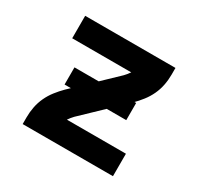

<svg xmlns="http://www.w3.org/2000/svg" viewBox="-120 -672 839 814"><g transform="rotate(30 300.0 -265.0)"><path d="M79 0V-33Q79 -59 84 -84.5Q89 -110 100 -133.5Q111 -157 127 -177.5Q143 -198 161 -216L347 -394Q353 -400 358 -406.5Q363 -413 368 -420H79V-530H521V-497Q521 -471 516 -445.5Q511 -420 500 -396.5Q489 -373 473 -352.5Q457 -332 439 -314L253 -136Q247 -130 242 -123.5Q237 -117 232 -110H521V0ZM451 -234H149V-318H451Z"/></g></svg>

Font: Iosevka Curly XBdEx
Style: Regular
Weight: 800
Width: 7
Monospace: yes
Designer: Belleve Invis
Foundry: Belleve Invis
Version: Version 11.1.0; ttfautohint (v1.8.3)